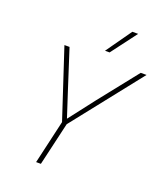

<svg xmlns="http://www.w3.org/2000/svg" viewBox="-154 -958 902 1059"><g transform="rotate(20 296.5 -428.5)"><path d="M438 -857H472L359 -707H332ZM185 0 244 -256 111 -660H141L218 -421L263 -283L378 -432L559 -660H593L272 -254L213 0Z"/></g></svg>

Font: Elaine Sans ExtraLight
Style: Italic
Weight: 275
Italic angle: -13°
Designer: Wei Huang
Foundry: Wei Huang
Version: Version 2.001;December 24, 2019;FontCreator 12.0.0.2547 64-b